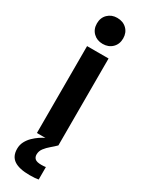

<svg xmlns="http://www.w3.org/2000/svg" viewBox="-247 -770 765 1014"><g transform="rotate(30 135.5 -263.5)"><path d="M71 0V-530H202V0ZM136 -581Q101 -581 78.5 -603Q56 -625 56 -660Q56 -695 78.5 -717Q101 -739 135 -739Q171 -739 193.5 -717Q216 -695 216 -660Q216 -625 193.5 -603Q171 -581 136 -581ZM148 212Q85 212 53.5 191Q22 170 22 124Q22 100 32.5 80Q43 60 59 44.5Q75 29 92 17.5Q109 6 123 0H202Q188 14 170 29Q152 44 139 61Q126 78 126 99Q126 115 136.5 124.5Q147 134 175 134Q185 134 190 133.5Q195 133 202 132V208Q189 210 180.5 211Q172 212 148 212Z"/></g></svg>

Font: Golos Text SemiBold
Style: Regular
Weight: 600
Designer: A.Korolkova, Vitaly Kuzmin
Foundry: ParaType Ltd
Version: Version 2.004